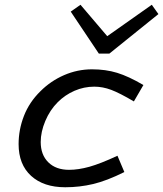

<svg xmlns="http://www.w3.org/2000/svg" viewBox="-20 -771 685 806"><path d="M276.9 -722.2 317.9 -751 430.2 -619.1 617.2 -751 645 -711.9 439 -545.9H395ZM376 -407.2Q332.5 -407.2 292.7 -389.9Q252.9 -372.6 222.2 -341.8Q189.5 -309.1 170.2 -263.2Q150.9 -217.3 150.9 -174.8Q150.9 -121.1 182.9 -89.6Q214.8 -58.1 270 -58.1Q309.1 -58.1 355.5 -71Q401.9 -84 473.1 -117.2L502 -48.8Q428.7 -12.2 371.3 1.5Q314 15.1 253.9 15.1Q163.1 15.1 110.6 -32.7Q58.1 -80.6 58.1 -166Q58.1 -227.1 80.6 -284.7Q103 -342.3 149.9 -388.2Q192.9 -431.2 249 -455.6Q305.2 -480 366.2 -480Q423.8 -480 471.7 -465.3Q519.5 -450.7 582 -414.1L542 -345.2Q482.4 -380.4 446.8 -393.8Q411.1 -407.2 376 -407.2Z"/></svg>

Font: IntelOne Mono
Style: Italic
Weight: 400
Italic angle: -16°
Designer: Fred Shallcrass
Foundry: Frere-Jones Type LLC
Version: Version 1.200;hotconv 1.1.0;makeotfexe 2.6.0;FJTRelease1.2